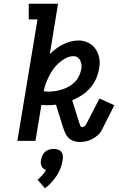

<svg xmlns="http://www.w3.org/2000/svg" viewBox="-20 -755 640 1029"><path d="M407 6Q391 6 375 0.5Q359 -5 347.5 -16Q336 -27 329.5 -42Q323 -57 318 -72L280 -194Q269 -193 257.5 -192Q246 -191 234 -191Q226 -191 218 -191.5Q210 -192 202 -193L170 0H73L181 -651H134V-735H291L247 -465Q263 -481 281 -494.5Q299 -508 318.5 -517.5Q338 -527 359 -532.5Q380 -538 401 -538Q428 -538 452 -526.5Q476 -515 491 -494Q506 -473 511.5 -446.5Q517 -420 512 -393Q508 -364 496.5 -336.5Q485 -309 465.5 -286Q446 -263 420.5 -246Q395 -229 367 -217L405 -96Q407 -89 410 -81.5Q413 -74 421 -74Q428 -74 434 -79.5Q440 -85 443 -91L513 -227L593 -191L524 -55Q516 -40 502 -28.5Q488 -17 472.5 -9Q457 -1 440.5 2.5Q424 6 407 6ZM240 -264Q259 -264 277.5 -267Q296 -270 314.5 -276Q333 -282 350.5 -292Q368 -302 382 -316.5Q396 -331 404 -348.5Q412 -366 416 -385Q418 -397 416.5 -409Q415 -421 410 -431Q405 -441 395.5 -447.5Q386 -454 374 -454Q353 -454 333 -443.5Q313 -433 296 -418Q279 -403 266 -385Q253 -367 243 -347Q233 -327 225.5 -307Q218 -287 214 -266Q221 -265 227.5 -264.5Q234 -264 240 -264ZM221 254 181 208Q195 197 206.5 184Q218 171 227 156Q219 154 212.5 148.5Q206 143 202.5 135Q199 127 198.5 118.5Q198 110 200 101Q202 89 207.5 77.5Q213 66 222.5 58Q232 50 244 46.5Q256 43 268 43Q279 43 290 46.5Q301 50 308 58Q315 66 316.5 77.5Q318 89 316 101Q313 123 305 144.5Q297 166 284.5 185.5Q272 205 256 222.5Q240 240 221 254Z"/></svg>

Font: Iosevka Slab Medium Extended
Style: Italic
Weight: 500
Width: 7
Italic angle: -9°
Monospace: yes
Designer: Belleve Invis
Foundry: Belleve Invis
Version: Version 11.1.0; ttfautohint (v1.8.3)